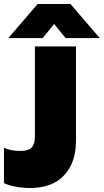

<svg xmlns="http://www.w3.org/2000/svg" viewBox="-20 -933 523 968"><path d="M170 -913H335L483 -741H311L253 -812L195 -741H22ZM0 -10V-188Q34 -172 82 -172Q123 -172 139.5 -189Q156 -206 156 -246V-699H363V-222Q363 -114 303.5 -49.5Q244 15 129 15Q95 15 56.5 7.5Q18 0 0 -10Z"/></svg>

Font: Prompt ExtraBold
Style: Regular
Weight: 800
Designer: Katatrad Team
Foundry: CadsonDemak
Version: Version 1.000